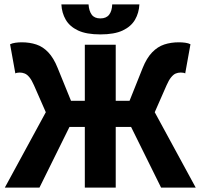

<svg xmlns="http://www.w3.org/2000/svg" viewBox="-20 -856 915 876"><path d="M2 0 189 -344 135 -467Q125 -490 114.5 -503Q104 -516 93 -520.5Q82 -525 70 -525Q64 -525 58.5 -524Q53 -523 50 -521L26 -654Q36 -659 50.5 -661Q65 -663 79 -663Q115 -663 145.5 -653Q176 -643 200.5 -617Q225 -591 243 -546L304 -396H367V-652H508V-396H571L631 -546Q649 -591 674 -617Q699 -643 729.5 -653Q760 -663 796 -663Q811 -663 825.5 -661Q840 -659 849 -654L825 -521Q822 -523 816.5 -524Q811 -525 805 -525Q792 -525 781.5 -520.5Q771 -516 760.5 -503Q750 -490 740 -467L686 -344L873 0H715L578 -277H508V0H367V-277H297L160 0ZM438 -699Q374 -699 336 -717Q298 -735 280 -766Q262 -797 260 -836H384Q386 -806 398.5 -789Q411 -772 438 -772Q465 -772 478 -789Q491 -806 492 -836H616Q614 -797 596 -766Q578 -735 540 -717Q502 -699 438 -699Z"/></svg>

Font: Source Sans 3
Style: Bold
Weight: 700
Designer: Paul D. Hunt
Foundry: Adobe
Version: Version 3.052;hotconv 1.1.0;makeotfexe 2.6.0